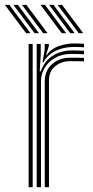

<svg xmlns="http://www.w3.org/2000/svg" viewBox="-65 -784 390 804"><path d="M88.7 0V-600H105.6L105.6 -553.8L101.3 -485.3H106.1Q121 -528.4 155.8 -550.6Q190.5 -572.9 238.2 -572.9Q250.8 -572.9 265.1 -572.4Q279.4 -571.8 286.7 -571.3V-556.8Q277.2 -557.3 261.7 -557.8Q246.1 -558.2 234.1 -558.2Q194.3 -558.2 165.7 -541.8Q137.1 -525.4 121.8 -499.4Q106.6 -473.4 106.6 -444.3V0ZM54.9 0V-600H71.8V0ZM122.5 0V-445.4Q122.5 -487.9 152.9 -515.1Q183.3 -542.3 228.2 -542.3Q243 -542.3 258.6 -542.2Q274.2 -542.1 286.7 -541.7V-527.2Q274.5 -527.6 258.7 -527.7Q242.9 -527.8 228 -527.8Q191.7 -527.8 165.9 -506.5Q140.1 -485.3 140.1 -446.7V0ZM113.2 -523.4 122.4 -579.3V-600H139.3L139.4 -590.8L128.3 -554.6H131.4Q149.4 -579.9 181.1 -591Q212.9 -602.1 245.9 -602.1Q254.2 -602.1 265.5 -601.7Q276.8 -601.3 286.7 -600.4V-585.9Q278.7 -586.6 267.8 -587Q256.8 -587.4 245.6 -587.4Q202.1 -587.4 168.7 -571.6Q135.3 -555.8 116.9 -523.4ZM115.7 -645 27 -763.7H45.4L134.1 -645ZM44.2 -645 -44.5 -763.7H-26.1L62.6 -645ZM79.9 -645 -8.8 -763.7H9.7L98.4 -645ZM264.9 -645 176.2 -763.7H194.7L283.4 -645ZM193.4 -645 104.7 -763.7H123.2L211.9 -645ZM229.2 -645 140.5 -763.7H158.9L247.7 -645Z"/></svg>

Font: Big Shoulders Inline Text SC Thin
Style: Regular
Weight: 100
Designer: Patric King
Foundry: XO Type Co
Version: Version 2.002